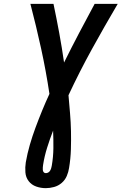

<svg xmlns="http://www.w3.org/2000/svg" viewBox="-20 -755 640 998"><path d="M218 223Q192 223 168 214.5Q144 206 129 186.5Q114 167 112 141Q110 115 114 89Q122 43 135 -2Q148 -47 164.5 -91.5Q181 -136 199 -180Q217 -224 237 -267Q219 -387 193.5 -503.5Q168 -620 138 -735H258Q274 -659 288 -583Q302 -507 313 -430Q351 -507 391 -583Q431 -659 472 -735H592Q523 -618 458 -500Q393 -382 336 -260Q340 -214 344 -167Q348 -120 349 -73Q350 -26 348.5 22Q347 70 339 118Q336 139 327 160Q318 181 300.5 196Q283 211 261 217Q239 223 218 223ZM218 145Q225 145 231 141.5Q237 138 240.5 132Q244 126 246 119.5Q248 113 249 107Q257 61 257.5 15Q258 -31 256 -76Q239 -32 225 12.5Q211 57 204 102Q203 109 202.5 115.5Q202 122 202.5 128.5Q203 135 207 140Q211 145 218 145Z"/></svg>

Font: Iosevka Extended Oblique
Style: Bold
Weight: 700
Width: 7
Italic angle: -9°
Monospace: yes
Designer: Belleve Invis
Foundry: Belleve Invis
Version: Version 32.5.0; ttfautohint (v1.8.4)